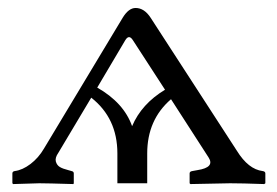

<svg xmlns="http://www.w3.org/2000/svg" viewBox="-20 -462 698 484"><path d="M225.1 -241.2Q292 -203.1 313 -144Q336.9 -200.2 396 -235.8L314.9 -360.8Q305.2 -376 295.9 -360.8ZM275.9 0V-75.2Q275.9 -164.1 210 -215.8L127 -76.7Q118.2 -64 120.8 -54.7Q123.5 -45.4 130.9 -41Q138.2 -36.6 151.9 -33.2L160.2 -30.8Q166 -29.8 166 -24.9V0L165 2Q98.1 0 79.1 0L13.2 2L11.2 0V-24.9Q11.2 -29.8 17.1 -30.8Q36.6 -33.2 56.9 -48.6Q77.1 -64 90.8 -87.4L289.1 -417Q304.2 -441.9 321.8 -441.9Q343.8 -441.9 359.9 -417L577.1 -82Q606 -35.2 642.1 -30.8Q648.9 -29.8 648.9 -24.9V0L646 2Q589.8 0 560.1 0L460 2L458 0V-24.9Q458 -29.8 464.8 -30.8L478 -33.2Q522 -40 505.9 -64.9L411.1 -211.9Q351.1 -160.2 351.1 -75.2V0Z"/></svg>

Font: Linux Libertine
Style: Regular
Weight: 400
Designer: Philipp H. Poll
Foundry: Philipp H. Poll
Version: Version 5.3.0 ; ttfautohint (v0.9)